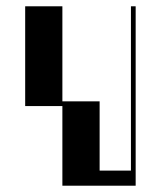

<svg xmlns="http://www.w3.org/2000/svg" viewBox="-20 -590 521 610"><path d="M178.2 -253H60V-570H178.2V-268H296.5V-48H396V-570H411V0H178.2Z"/></svg>

Font: Facade Sud
Style: Regular
Weight: 100
Designer: Éléonore Fines
Foundry: Velvetyne Type Foundry
Version: Version 1.001;Glyphs 3.2 (3202)